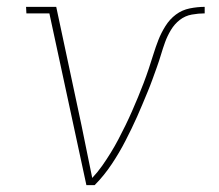

<svg xmlns="http://www.w3.org/2000/svg" viewBox="-20 -540 640 560"><path d="M232 0 124 -501H57L56 -520H144L218 -173Q226 -135 233.5 -97Q241 -59 249 -21Q265 -38 278 -56.5Q291 -75 303 -94.5Q315 -114 325.5 -134Q336 -154 346 -174.5Q356 -195 365 -215.5Q374 -236 382.5 -256.5Q391 -277 399 -298Q407 -319 414 -340Q421 -361 427.5 -382Q434 -403 442 -423.5Q450 -444 462.5 -464Q475 -484 493 -497.5Q511 -511 533.5 -515.5Q556 -520 577 -520V-501Q559 -501 539.5 -497.5Q520 -494 504.5 -482Q489 -470 478.5 -452.5Q468 -435 461.5 -417Q455 -399 449.5 -380.5Q444 -362 437.5 -344Q431 -326 424.5 -308Q418 -290 410.5 -272Q403 -254 395.5 -236Q388 -218 380 -200Q372 -182 363.5 -164.5Q355 -147 346 -129.5Q337 -112 327 -95Q317 -78 306 -61.5Q295 -45 282.5 -29.5Q270 -14 256 0Z"/></svg>

Font: Iosevka Etoile Thin
Style: Italic
Weight: 100
Italic angle: -9°
Designer: Belleve Invis
Foundry: Belleve Invis
Version: Version 22.1.2; ttfautohint (v1.8.4)